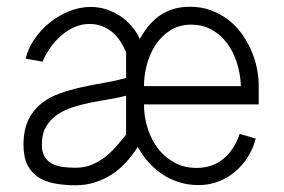

<svg xmlns="http://www.w3.org/2000/svg" viewBox="-20 -533 832 562"><path d="M55.2 -361.3Q62 -391.6 81.1 -418.9Q100.1 -446.3 126.2 -467.3Q152.3 -488.3 183.3 -500.5Q214.4 -512.7 245.1 -512.7Q268.6 -512.7 290.3 -505.9Q312 -499 331.1 -486.6Q350.1 -474.1 365 -456.8Q379.9 -439.5 389.2 -418.9Q399.4 -437.5 412.6 -454.3Q425.8 -471.2 443.4 -484.4Q460.9 -497.6 483.6 -505.4Q506.3 -513.2 536.1 -513.2Q568.8 -513.2 596.4 -503.2Q624 -493.2 646.5 -476.3Q668.9 -459.5 685.8 -436.8Q702.6 -414.1 714.1 -388.4Q725.6 -362.8 731.4 -335.7Q737.3 -308.6 737.3 -282.7V-227.5H401.4Q401.4 -191.9 411.9 -158.2Q422.4 -124.5 442.1 -98.6Q461.9 -72.8 490.5 -57.1Q519 -41.5 555.7 -41.5Q601.6 -41.5 633.8 -68.1Q666 -94.7 681.6 -141.1L728.5 -127.4Q721.2 -98.6 705.6 -73.7Q689.9 -48.8 668.2 -30.5Q646.5 -12.2 619.4 -1.7Q592.3 8.8 561 8.8Q531.2 8.8 504.6 0.5Q478 -7.8 455.6 -22.7Q433.1 -37.6 414.8 -58.1Q396.5 -78.6 383.3 -103Q367.2 -77.6 347.9 -56.9Q328.6 -36.1 305.7 -21.5Q282.7 -6.8 256.6 1.2Q230.5 9.3 201.2 9.3Q169.9 9.3 142.1 4.4Q114.3 -0.5 93.5 -13.4Q72.8 -26.4 60.8 -49.3Q48.8 -72.3 48.8 -108.9Q48.8 -152.3 62.7 -181.4Q76.7 -210.4 99.9 -229.2Q123 -248 153.6 -259Q184.1 -270 217.3 -277.3Q250.5 -284.7 284.7 -290.5Q318.8 -296.4 349.1 -304.7V-380.4Q341.8 -397.5 332 -412.4Q322.3 -427.2 309.1 -438.5Q295.9 -449.7 279.1 -456.3Q262.2 -462.9 241.7 -462.9Q218.3 -462.9 197.3 -453.4Q176.3 -443.8 158.7 -428.5Q141.1 -413.1 127.2 -393.1Q113.3 -373 104.5 -352.5ZM685.1 -280.8Q683.6 -318.8 672.6 -351.8Q661.6 -384.8 642.8 -408.9Q624 -433.1 597.9 -447Q571.8 -460.9 540.5 -460.9Q504.4 -460.9 478.3 -444.1Q452.1 -427.2 435.1 -401.1Q418 -375 409.7 -343Q401.4 -311 401.4 -280.8ZM349.1 -252.9Q327.6 -247.1 300.8 -242.7Q273.9 -238.3 246.6 -232.9Q219.2 -227.5 193.4 -219.2Q167.5 -210.9 147.2 -197Q127 -183.1 114.7 -162.1Q102.5 -141.1 102.5 -109.9Q102.5 -87.4 110.8 -74Q119.1 -60.5 133.1 -53.5Q147 -46.4 164.8 -44.2Q182.6 -42 201.2 -42Q228.5 -42 250.2 -51.5Q272 -61 289.8 -75.2Q307.6 -89.4 322 -106.4Q336.4 -123.5 349.1 -138.7Z"/></svg>

Font: SaysetthaMai
Style: Regular
Weight: 400
Designer: John M. Durdin
Foundry: Lao Script for Windows
Version: Version 1.101